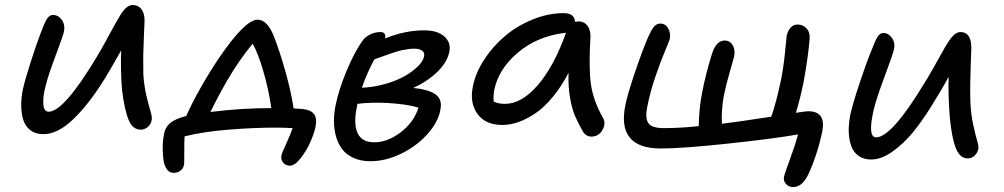

<svg xmlns="http://www.w3.org/2000/svg" viewBox="-20 -589 4041 773"><path d="M154.8 -48.8Q122.1 -48.8 101.1 -65.7Q80.1 -82.5 72.5 -110.1Q64.9 -137.7 65.4 -169.2Q65.9 -200.7 73.2 -233.9Q82.5 -274.4 106 -346.9Q129.4 -419.4 144 -456.1Q158.2 -495.6 168.5 -512.2Q178.7 -528.8 192.9 -528.8Q214.4 -528.8 228.5 -509.5Q242.7 -490.2 237.8 -463.9Q235.4 -448.2 204.6 -366.7Q173.8 -285.2 165 -248Q152.8 -206.1 154.3 -172.6Q155.8 -139.2 175.8 -139.2Q237.3 -139.2 370.1 -360.8Q387.7 -390.1 407.7 -426.8Q427.7 -463.4 439.7 -485.4Q451.7 -507.3 464.8 -528.6Q478 -549.8 490 -559.3Q502 -568.8 514.2 -568.8Q536.6 -568.8 549.3 -552.2Q562 -535.6 562 -506.8Q562 -502.4 559.3 -440.7Q556.6 -378.9 556.6 -363.8Q556.6 -348.6 557.1 -290Q560.1 -242.7 569.8 -202.1Q579.6 -161.6 586.2 -139.9Q592.8 -118.2 590.8 -106.9Q588.9 -90.3 575.7 -78.6Q562.5 -66.9 546.9 -66.9Q514.2 -66.9 497.8 -106.4Q481.4 -146 471.2 -227.1Q464.8 -306.6 467.8 -386.2Q422.4 -305.2 400.9 -271Q339.8 -171.9 276.4 -110.4Q212.9 -48.8 154.8 -48.8Z M1147 78.1Q1129.9 78.1 1119.6 65.2Q1109.4 52.2 1113.3 35.2Q1115.2 26.9 1132.3 -10.5Q1149.4 -47.9 1158.2 -73.2Q1122.1 -75.2 1091.3 -75.2Q1000.5 -75.2 898.7 -66.9Q796.9 -58.6 723.1 -40Q721.7 -19 721.9 28.6Q722.2 76.2 720.2 76.2Q717.8 89.4 706.5 98.1Q695.3 106.9 679.2 106.9Q660.6 106.9 649.7 89.4Q638.7 71.8 637.2 45.9Q631.3 -8.8 641.1 -53.2Q645.5 -75.2 661.9 -90.6Q678.2 -106 710 -116.2Q712.9 -117.2 730 -122.1Q752 -172.9 788.8 -237.5Q825.7 -302.2 861.3 -355Q966.8 -509.8 1017.1 -509.8Q1056.2 -509.8 1083 -441.9Q1106 -383.3 1128.7 -302.7Q1151.4 -222.2 1162.1 -152.8Q1187.5 -150.9 1199.2 -149.9Q1231 -147 1244.1 -129.9Q1257.3 -112.8 1250 -77.1Q1245.6 -54.2 1230.2 -18.8Q1214.8 16.6 1190.9 47.4Q1167 78.1 1147 78.1ZM896 -267.1Q861.8 -208.5 827.1 -138.2Q950.7 -153.8 1072.3 -153.8Q1062.5 -225.6 1040.5 -301Q1018.6 -376.5 997.1 -413.1Q940.4 -343.8 896 -267.1Z M1471.2 60.1Q1431.2 60.1 1401.9 46.1Q1372.6 32.2 1356.2 9.8Q1339.8 -12.7 1332 -42.7Q1324.2 -72.8 1324.5 -103Q1324.7 -133.3 1331.1 -165Q1343.8 -228 1374.8 -302.5Q1405.8 -377 1438 -422.9Q1450.2 -440.9 1470.5 -450.4Q1490.7 -460 1511.2 -460Q1535.2 -460 1530.3 -434.1Q1609.9 -466.8 1688 -466.8Q1741.7 -466.8 1769 -442.1Q1796.4 -417.5 1789.1 -380.9Q1780.8 -338.9 1741.7 -300.5Q1702.6 -262.2 1644 -234.9Q1699.7 -229.5 1728.3 -212.4Q1756.8 -195.3 1754.9 -162.1Q1751.5 -109.9 1708.5 -57.9Q1665.5 -5.9 1600.3 27.1Q1535.2 60.1 1471.2 60.1ZM1647 -393.1Q1635.7 -393.1 1622.6 -391.1Q1609.4 -389.2 1599.4 -387.2Q1589.4 -385.3 1572 -379.6Q1554.7 -374 1546.6 -371.3Q1538.6 -368.7 1516.6 -360.6Q1494.6 -352.5 1487.3 -350.1Q1457 -294.4 1437 -235.8Q1484.4 -237.8 1530 -250.7Q1575.7 -263.7 1608.2 -282Q1640.6 -300.3 1661.9 -321.3Q1683.1 -342.3 1687 -360.8Q1690.9 -376 1680.2 -384.5Q1669.4 -393.1 1647 -393.1ZM1416 -154.8Q1402.8 -89.4 1419.9 -52.7Q1437 -16.1 1486.3 -16.1Q1540.5 -16.1 1593.3 -56.4Q1646 -96.7 1665 -155.8Q1616.7 -169.9 1544.9 -174.1Q1473.1 -178.2 1418.9 -170.9Q1418.5 -168.5 1417.5 -162.8Q1416.5 -157.2 1416 -154.8Z M2002 -85.9Q1934.6 -85.9 1902.3 -130.4Q1870.1 -174.8 1883.8 -241.2Q1894.5 -295.4 1929.2 -348.9Q1963.9 -402.3 2012.7 -443.6Q2061.5 -484.9 2124.3 -510.5Q2187 -536.1 2249 -536.1Q2293.5 -536.1 2294.9 -501Q2304.7 -502.9 2308.6 -502.9Q2332.5 -502.9 2345.9 -484.1Q2359.4 -465.3 2356.9 -435.1Q2350.1 -320.3 2358.6 -253.4Q2367.2 -186.5 2406.7 -116.2Q2420.9 -93.3 2405.8 -66.2Q2390.6 -39.1 2360.8 -39.1Q2337.9 -39.1 2324.7 -63Q2305.2 -98.1 2293.9 -124.8Q2282.7 -151.4 2274.9 -196Q2267.1 -240.7 2269 -295.9Q2240.2 -240.7 2205.8 -199Q2171.4 -157.2 2136.2 -133.3Q2101.1 -109.4 2067.6 -97.7Q2034.2 -85.9 2002 -85.9ZM1969.7 -226.1Q1965.3 -199.2 1967.8 -180.2Q1984.4 -170.9 2013.7 -170.9Q2079.6 -170.9 2144.8 -245.8Q2210 -320.8 2258.8 -457H2255.9Q2143.1 -443.4 2064.9 -377.2Q1986.8 -311 1969.7 -226.1Z M3172.9 164.1Q3154.3 164.1 3143.6 150.9Q3132.8 137.7 3136.7 121.1Q3139.6 107.9 3159.9 53.5Q3180.2 -1 3192.9 -47.9Q3103.5 -31.7 2916.7 -11.5Q2730 8.8 2640.6 8.8Q2461.4 8.8 2498 -167Q2506.8 -210.4 2536.1 -297.1Q2565.4 -383.8 2587.9 -436Q2599.6 -463.4 2610.8 -478.8Q2622.1 -494.1 2637.7 -494.1Q2659.2 -494.1 2669.9 -475.1Q2680.7 -456.1 2676.8 -434.1Q2674.8 -424.3 2657.2 -383.1Q2639.6 -341.8 2618.4 -279.8Q2597.2 -217.8 2585 -154.8Q2577.1 -111.8 2590.8 -92.5Q2604.5 -73.2 2652.8 -73.2Q2716.3 -73.2 2793 -81.1Q2794.9 -158.2 2806.6 -214.8Q2819.8 -287.1 2846.7 -373Q2863.3 -425.8 2897.9 -425.8Q2918.5 -425.8 2929.4 -407.7Q2940.4 -389.6 2936 -363.8Q2934.6 -355.5 2918.9 -302.2Q2903.3 -249 2894 -203.1Q2883.3 -142.6 2886.7 -90.8Q2927.2 -95.2 3085 -119.1Q3103 -167 3125 -270Q3135.7 -326.2 3140.9 -382.1Q3146 -438 3147 -442.9Q3150.9 -463.9 3162.4 -477.1Q3173.8 -490.2 3190.9 -490.2Q3211.9 -490.2 3226.6 -475.3Q3241.2 -460.4 3239.7 -433.1Q3234.4 -365.7 3215.8 -261.2Q3199.2 -181.2 3184.1 -134.8Q3223.1 -141.1 3233.9 -141.1Q3305.2 -141.1 3291 -62Q3270.5 35.6 3233.9 113.8Q3209.5 164.1 3172.9 164.1Z M3487.3 53.2Q3461.4 53.2 3442.6 42.2Q3423.8 31.2 3414.1 13.7Q3404.3 -3.9 3400.1 -27.8Q3396 -51.8 3397.2 -76.2Q3398.4 -100.6 3403.3 -127Q3413.1 -171.4 3441.2 -255.6Q3469.2 -339.8 3487.3 -382.8Q3502.4 -422.9 3512.2 -439.5Q3522 -456.1 3536.6 -456.1Q3556.6 -456.1 3570.6 -436.8Q3584.5 -417.5 3579.6 -392.1Q3576.7 -375.5 3541.3 -280.5Q3505.9 -185.5 3496.6 -143.1Q3472.7 -36.1 3507.3 -36.1Q3569.3 -36.1 3699.7 -251Q3718.3 -280.8 3739 -317.4Q3759.8 -354 3772 -376.5Q3784.2 -398.9 3797.6 -419.7Q3811 -440.4 3822.8 -450.2Q3834.5 -460 3846.7 -460Q3890.6 -460 3890.6 -396Q3890.1 -379.9 3888.4 -331.1Q3886.7 -282.2 3886.2 -254.4Q3885.7 -226.6 3886.7 -181.2Q3888.7 -131.3 3897.5 -90.1Q3906.2 -48.8 3913.1 -26.1Q3919.9 -3.4 3919.4 6.8Q3917 24.4 3904.8 36.6Q3892.6 48.8 3876.5 48.8Q3844.2 48.8 3827.9 6.8Q3811.5 -35.2 3803.7 -119.1Q3796.9 -205.1 3799.3 -279.8Q3772.9 -230.5 3729.5 -161.1Q3691.9 -100.6 3654.8 -55.4Q3617.7 -10.3 3572.8 21.5Q3527.8 53.2 3487.3 53.2Z"/></svg>

Font: Shantell Sans Irregular Bouncy
Style: Italic
Weight: 400
Italic angle: -11.31°
Designer: Stephen Nixon, Anya Danilova, Shantell Martin
Foundry: Arrow Type
Version: Version 1.006;[9816181b4]